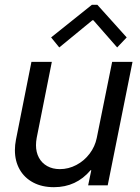

<svg xmlns="http://www.w3.org/2000/svg" viewBox="-20 -777 589 805"><path d="M431.6 0H349.6L362.8 -63.5H359.9Q299.8 7.8 206.1 7.8Q156.2 7.8 119.4 -11.7Q82.5 -31.2 62.5 -66.4Q42.5 -101.6 42.5 -147.5Q42.5 -168.9 46.9 -191.4L111.8 -517.6H197.3L133.8 -198.7Q130.9 -182.6 130.9 -168Q130.9 -138.7 143.1 -116Q155.3 -93.3 178 -80.6Q200.7 -67.9 231 -67.9Q267.1 -67.9 300 -85.2Q333 -102.5 355.7 -132.6Q378.4 -162.6 385.7 -198.7L450.2 -517.6H535.6ZM194.3 -620.1 365.2 -756.8H388.2L511.2 -620.1L471.2 -578.1L371.6 -691.9H367.2L228.5 -578.1Z"/></svg>

Font: Reddit Sans Chocolate
Style: Italic
Weight: 400
Italic angle: -11.25°
Designer: Stephen Hutchings
Version: Version 1.013